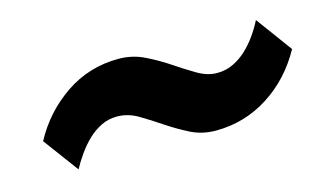

<svg xmlns="http://www.w3.org/2000/svg" viewBox="-41 -529 687 406"><g transform="rotate(-15 302.5 -326.0)"><path d="M593 -351Q561 -293 508.5 -259.5Q456 -226 393 -226Q363 -226 337.5 -239Q312 -252 289 -267.5Q266 -283 244 -296Q222 -309 198 -309Q179 -309 163 -301Q147 -293 134 -280.5Q121 -268 110 -252.5Q99 -237 91 -222L34 -299Q64 -355 116 -390.5Q168 -426 233 -426Q263 -426 289.5 -413Q316 -400 339 -384.5Q362 -369 384 -356Q406 -343 427 -343Q446 -343 462 -350.5Q478 -358 491.5 -370.5Q505 -383 516 -398.5Q527 -414 535 -430Z"/></g></svg>

Font: TypoPRO Sinkin Sans
Style: 600 SemiBold Italic
Weight: 600
Italic angle: -112°
Designer: Keith Bates
Foundry: K-Type
Version: Sinkin Sans (version 1.0)  by Keith Bates   •   © 2014   www